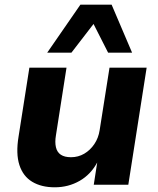

<svg xmlns="http://www.w3.org/2000/svg" viewBox="-20 -786 673 817"><path d="M213 11Q156 11 117 -12.5Q78 -36 62.5 -84Q47 -132 59 -205L105 -498H263L218 -210Q213 -181 218 -159.5Q223 -138 239 -127.5Q255 -117 282 -117Q313 -117 338.5 -132Q364 -147 381.5 -173Q399 -199 404 -232L446 -498H604L526 0H379L394 -97H395Q367 -44 319 -16.5Q271 11 213 11ZM181 -562 322 -766H455L542 -562H440L378 -684L284 -562Z"/></svg>

Font: Nunito Sans 9pt ExtraBold
Style: Italic
Weight: 800
Italic angle: -9°
Version: Version 3.101;gftools[0.9.27]